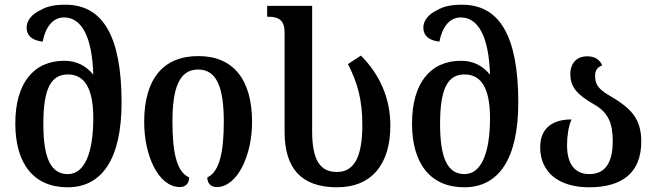

<svg xmlns="http://www.w3.org/2000/svg" viewBox="-20 -785 2787 815"><path d="M267 10C412 10 496 -109 496 -350C496 -632 416 -765 258 -765C211 -765 179 -758 154 -743C114 -725 93 -697 93 -668C93 -634 115 -614 161 -608C173 -669 203 -711 252 -711C326 -711 371 -630 376 -468C345 -506 305 -527 253 -527C122 -527 45 -431 45 -261C45 -89 124 10 267 10ZM268 -46C197 -46 164 -111 164 -259C164 -408 196 -469 268 -469C334 -469 376 -418 376 -284C376 -131 337 -46 268 -46Z M744 9C769 9 783 -8 783 -32C728 -55 712 -145 712 -268C712 -405 738 -490 821 -490C903 -490 930 -407 930 -268C930 -148 914 -56 860 -32C860 -9 873 9 900 9C988 9 1050 -126 1050 -267C1050 -449 969 -547 822 -547C671 -547 592 -448 592 -267C592 -125 652 9 744 9Z M1411 10C1556 10 1637 -86 1637 -252C1637 -369 1591 -470 1512 -549L1457 -513C1498 -433 1518 -361 1518 -255C1518 -129 1489 -55 1410 -55C1337 -55 1305 -108 1305 -228V-760H1114V-714H1119C1166 -714 1188 -696 1188 -648V-226C1188 -71 1258 10 1411 10Z M1951 10C2096 10 2180 -109 2180 -350C2180 -632 2100 -765 1942 -765C1895 -765 1863 -758 1838 -743C1798 -725 1777 -697 1777 -668C1777 -634 1799 -614 1845 -608C1857 -669 1887 -711 1936 -711C2010 -711 2055 -630 2060 -468C2029 -506 1989 -527 1937 -527C1806 -527 1729 -431 1729 -261C1729 -89 1808 10 1951 10ZM1952 -46C1881 -46 1848 -111 1848 -259C1848 -408 1880 -469 1952 -469C2018 -469 2060 -418 2060 -284C2060 -131 2021 -46 1952 -46Z M2481 10C2620 10 2702 -51 2702 -184C2702 -286 2655 -328 2561 -383C2521 -407 2506 -427 2506 -463C2506 -487 2517 -501 2536 -507C2527 -532 2504 -546 2473 -546C2428 -546 2401 -517 2401 -471C2401 -413 2432 -382 2503 -341C2561 -308 2581 -263 2581 -186C2581 -89 2545 -46 2482 -46C2418 -46 2387 -91 2387 -169C2387 -207 2393 -249 2406 -278C2318 -278 2273 -235 2273 -160C2273 -55 2350 10 2481 10Z"/></svg>

Font: Noto Serif Georgian SemiCondensed Semi
Style: Regular
Weight: 600
Width: 4
Designer: Monotype Design Team
Foundry: Monotype Imaging Inc.
Version: Version 1.901